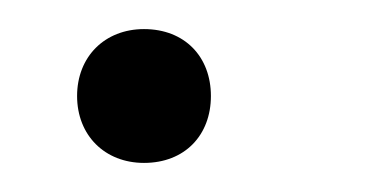

<svg xmlns="http://www.w3.org/2000/svg" viewBox="-20 -109 259 132"><path d="M79 3C107 3 125 -16 125 -43C125 -70 107 -89 79 -89C52 -89 33 -70 33 -43C33 -16 52 3 79 3Z"/></svg>

Font: SN Pro Light
Style: Italic
Weight: 300
Italic angle: -8.99998°
Designer: Tobias Whetton
Foundry: Supernotes
Version: Version 1.001;Glyphs 3.2 (3249)